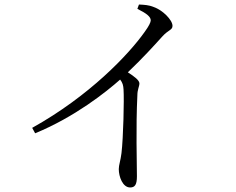

<svg xmlns="http://www.w3.org/2000/svg" viewBox="-20 -785 1040 847"><path d="M586 -746C628 -725 645 -711 645 -695C645 -687 637 -670 618 -644C548 -545 375 -362 122 -221L135 -197C310 -269 448 -379 510 -434C521 -420 524 -408 525 -390C528 -345 524 -178 516 -110C512 -77 504 -57 504 -39C504 -6 521 42 554 42C575 42 584 30 584 -7C584 -67 579 -220 586 -365C586 -390 595 -404 595 -417C595 -431 572 -448 544 -466C610 -529 659 -583 696 -624C723 -654 741 -652 741 -671C741 -697 697 -741 658 -754C637 -763 616 -764 593 -765Z"/></svg>

Font: Noto Serif CJK TC
Style: Regular
Weight: 400
Designer: Ryoko NISHIZUKA 西塚涼子 (kana & ideographs); Frank Grießhammer (Latin, Greek & Cyrillic); Wenlong ZHANG 张文龙 (bopomofo); San
Foundry: Adobe
Version: Version 2.001;hotconv 1.1.0;makeotfexe 2.6.0